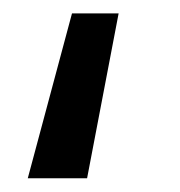

<svg xmlns="http://www.w3.org/2000/svg" viewBox="-20 -50 262 280"><path d="M20.5 210 85 -30.5H153L107 210Z"/></svg>

Font: Geologica Light
Style: Regular
Weight: 300
Designer: Sindre Bremnes, Frode Helland
Foundry: Monokrom Skriftforlag AS
Version: Version 1.010; ttfautohint (v1.8.4.7-5d5b);gftools[0.9.28]